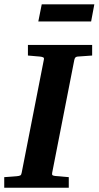

<svg xmlns="http://www.w3.org/2000/svg" viewBox="-35 -882 463 902"><path d="M329.1 -616.2Q321.3 -615.2 318.4 -611.1Q315.4 -606.9 314 -600.1L210 -69.8Q208.5 -61.5 211.9 -58.8Q215.3 -56.2 225.1 -55.2Q234.4 -54.7 244.6 -53.7Q253.4 -52.7 264.6 -51.8Q275.9 -50.8 288.1 -49.8V0H-15.1V-49.8Q-3.9 -50.8 6.6 -51.3Q17.1 -51.8 25.4 -52.7Q35.2 -53.7 43.9 -54.2Q55.2 -55.2 60.3 -57.9Q65.4 -60.5 66.9 -70.8L170.9 -601.1Q173.3 -609.9 168 -612.5Q162.6 -615.2 152.8 -616.2Q144 -616.7 134.8 -617.7Q126.5 -618.7 116.2 -619.4Q106 -620.1 96.2 -621.1V-670.9H397.9V-621.1ZM393.1 -781.2H145L161.1 -861.8H408.2Z"/></svg>

Font: Charis SIL Am
Style: Bold Italic
Weight: 700
Italic angle: -11°
Foundry: SIL International
Version: Version 5.000